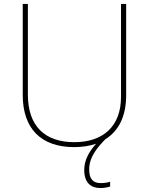

<svg xmlns="http://www.w3.org/2000/svg" viewBox="-20 -827 752 971"><path d="M431 29C431 -36 478 -87 513 -123C579 -164 618 -237 618 -345V-807H592V-337C592 -185 498 -108 356 -108C207 -108 121 -189 121 -349V-807H95V-347C95 -174 190 -83 355 -83C396 -83 433 -89 466 -100C430 -60 406 -17 406 33C406 98 441 124 487 124C508 124 526 120 537 116V92C526 96 508 99 489 99C450 99 431 78 431 29Z"/></svg>

Font: Noto Sans Kannada UI Thin
Style: Regular
Weight: 100
Designer: Jelle Bosma - Monotype Design Team
Foundry: Monotype Imaging Inc.
Version: Version 2.005